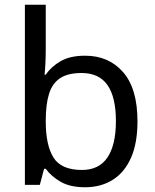

<svg xmlns="http://www.w3.org/2000/svg" viewBox="-20 -780 655 810"><path d="M173 -575Q173 -541 171.5 -511.5Q170 -482 168 -465H173Q196 -499 236 -522Q276 -545 339 -545Q439 -545 499.5 -475.5Q560 -406 560 -268Q560 -176 532.5 -114Q505 -52 455 -21Q405 10 339 10Q276 10 236 -13Q196 -36 173 -68H166L148 0H85V-760H173ZM324 -472Q267 -472 234 -450.5Q201 -429 187 -384.5Q173 -340 173 -271V-267Q173 -168 205.5 -115.5Q238 -63 326 -63Q398 -63 433.5 -116Q469 -169 469 -269Q469 -370 433.5 -421Q398 -472 324 -472Z"/></svg>

Font: hexukorean05
Style: Book
Weight: 400
Designer: Jelle Bosma - Monotype Design Team
Foundry: Monotype Imaging Inc.
Version: Version 2.003